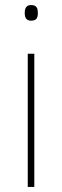

<svg xmlns="http://www.w3.org/2000/svg" viewBox="-20 -807 247 761"><path d="M103 -787C83 -787 78 -772 78 -756C78 -739 83 -725 103 -725C127 -725 130 -739 130 -756C130 -772 127 -787 103 -787ZM116 -594H90V-66H116Z"/></svg>

Font: Noto Sans Malayalam UI Thin
Style: Regular
Weight: 100
Designer: Jelle Bosma - Monotype Design Team
Foundry: Monotype Imaging Inc.
Version: Version 2.104